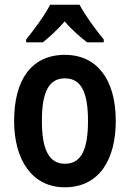

<svg xmlns="http://www.w3.org/2000/svg" viewBox="-20 -786 552 816"><path d="M318 -766H193C173 -725 124 -659 91 -618V-606H162C187 -626 224 -659 255 -695C285 -659 322 -628 350 -606H421V-618C385 -662 341 -722 318 -766ZM472 -272C472 -454 387 -553 257 -553C112 -553 40 -445 40 -272C40 -106 117 10 255 10C402 10 472 -108 472 -272ZM158 -272C158 -394 187 -453 256 -453C325 -453 354 -394 354 -272C354 -150 325 -90 256 -90C188 -90 158 -151 158 -272Z"/></svg>

Font: Noto Sans Tamil Condensed SemiBold
Style: Regular
Weight: 600
Width: 3
Designer: Jelle Bosma - Monotype Design Team
Foundry: Monotype Imaging Inc.
Version: Version 2.004